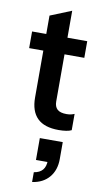

<svg xmlns="http://www.w3.org/2000/svg" viewBox="-106 -710 563 1080"><g transform="rotate(10 175.0 -170.0)"><path d="M256 10Q174 10 134 -29.5Q94 -69 94 -147V-615L215 -664V-146Q215 -116 231.5 -101Q248 -86 284 -86Q298 -86 309 -88.5Q320 -91 329 -95V-2Q318 4 298.5 7Q279 10 256 10ZM13 -415V-510H328V-415ZM160 324V268Q193 263 209.5 243.5Q226 224 226 189L270 198H160V73H291V170Q291 233 256.5 274Q222 315 160 324Z"/></g></svg>

Font: Instrument Sans SemiCondensed SemiBold
Style: Regular
Weight: 600
Width: 4
Designer: Rodrigo Fuenzalida
Foundry: fragTYPE
Version: Version 1.000;gftools[0.9.28]